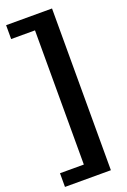

<svg xmlns="http://www.w3.org/2000/svg" viewBox="-186 -913 738 1120"><g transform="rotate(-20 182.5 -353.0)"><path d="M296 149V-855H11V-769H159V64H11V149Z"/></g></svg>

Font: GradeGX
Style: Regular
Weight: 100
Width: 1
Designer: Adam Twardoch
Foundry: Adam Twardoch
Version: Version 2.002; DEVELOPMENT